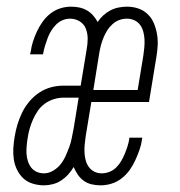

<svg xmlns="http://www.w3.org/2000/svg" viewBox="-20 -548 540 576"><path d="M112 8Q95 8 78.5 3Q62 -2 50.5 -12.5Q39 -23 31.5 -38Q24 -53 21.5 -69.5Q19 -86 20 -103.5Q21 -121 24 -138Q27 -157 32.5 -175Q38 -193 46.5 -210.5Q55 -228 68 -243.5Q81 -259 97.5 -270Q114 -281 132.5 -286Q151 -291 170 -291H222L240 -400Q243 -416 243 -432Q243 -448 237.5 -462Q232 -476 219 -484Q206 -492 190 -492Q179 -492 168 -487.5Q157 -483 148.5 -474.5Q140 -466 133.5 -455.5Q127 -445 123 -434Q119 -423 115.5 -412Q112 -401 110 -390L109 -385H70L72 -392Q74 -408 79 -423.5Q84 -439 91 -454Q98 -469 108 -483Q118 -497 131.5 -507.5Q145 -518 161 -523Q177 -528 193 -528Q206 -528 218 -525.5Q230 -523 240.5 -517Q251 -511 259 -502Q267 -493 273 -482Q280 -493 290 -502Q300 -511 311.5 -517Q323 -523 336 -525.5Q349 -528 361 -528Q379 -528 395 -522.5Q411 -517 423 -505.5Q435 -494 441.5 -478.5Q448 -463 451 -446Q454 -429 453 -411Q452 -393 449 -376L427 -242H254L237 -139Q235 -126 234 -114Q233 -102 233.5 -90.5Q234 -79 237 -67.5Q240 -56 246.5 -47Q253 -38 263 -33Q273 -28 285 -28Q297 -28 308.5 -32.5Q320 -37 329 -46Q338 -55 344 -65.5Q350 -76 354.5 -87Q359 -98 362.5 -109Q366 -120 368 -132V-135H407L406 -130Q404 -114 398.5 -98.5Q393 -83 386 -67.5Q379 -52 369 -38Q359 -24 345 -13Q331 -2 314.5 3Q298 8 282 8Q268 8 255 5Q242 2 231.5 -5.5Q221 -13 213.5 -24Q206 -35 201 -47Q194 -35 184.5 -24.5Q175 -14 163.5 -6.5Q152 1 138.5 4.5Q125 8 112 8ZM393 -278 410 -381Q412 -394 413 -406Q414 -418 413.5 -429.5Q413 -441 410 -452.5Q407 -464 400.5 -473Q394 -482 383.5 -487Q373 -492 361 -492Q349 -492 338 -488Q327 -484 317.5 -475.5Q308 -467 301.5 -456.5Q295 -446 290.5 -435Q286 -424 283 -413Q280 -402 278 -390L260 -278ZM112 -28Q126 -28 139.5 -36Q153 -44 162 -55.5Q171 -67 177 -80.5Q183 -94 188 -107.5Q193 -121 195.5 -135Q198 -149 201 -163L216 -255H170Q156 -255 141.5 -250.5Q127 -246 114.5 -237Q102 -228 93.5 -215.5Q85 -203 79 -189.5Q73 -176 69 -162Q65 -148 63 -134Q61 -122 60 -110.5Q59 -99 59.5 -87.5Q60 -76 63.5 -65Q67 -54 73.5 -45.5Q80 -37 90 -32.5Q100 -28 112 -28Z"/></svg>

Font: Iosevka Extralight Oblique
Style: Regular
Weight: 200
Italic angle: -9°
Monospace: yes
Designer: Belleve Invis
Foundry: Belleve Invis
Version: Version 32.5.0; ttfautohint (v1.8.4)